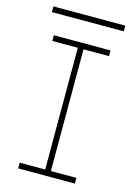

<svg xmlns="http://www.w3.org/2000/svg" viewBox="-126 -908 690 975"><g transform="rotate(15 219.0 -420.5)"><path d="M30 -841V-811H408V-841ZM70 -670H204V-30H70V0H368V-30H234V-670H368V-700H70Z"/></g></svg>

Font: Space Cowgirl Thin
Style: Regular
Weight: 100
Designer: Valery Marier
Foundry: Valery Marier
Version: Version 1.000;hotconv 1.0.109;makeotfexe 2.5.65596